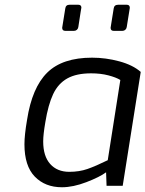

<svg xmlns="http://www.w3.org/2000/svg" viewBox="-20 -783 613 809"><path d="M83 -175Q83 -214 94 -278Q115 -414 179 -477Q243 -540 368 -540Q426 -540 483 -524.5Q540 -509 573 -480L497 0H429L427 -57Q400 -37 344 -15.5Q288 6 241 6Q170 6 126.5 -39Q83 -84 83 -175ZM434 -108 487 -446Q469 -457 436.5 -465.5Q404 -474 364 -474Q302 -474 263.5 -452.5Q225 -431 204 -386.5Q183 -342 171 -268Q162 -216 162 -187Q162 -125 191.5 -92Q221 -59 272 -59Q314 -59 348.5 -71Q383 -83 434 -108ZM242 -666 255 -747Q257 -763 273 -763H310Q323 -763 323 -750Q323 -755 310 -669Q309 -662 304 -657.5Q299 -653 292 -653H255Q242 -653 242 -666ZM446 -666 459 -747Q461 -763 478 -763H514Q527 -763 527 -750L514 -669Q513 -662 508 -657.5Q503 -653 496 -653H459Q446 -653 446 -666Z"/></svg>

Font: Exo
Style: Italic
Weight: 400
Italic angle: -9°
Designer: Natanael Gama
Foundry: Natanael Gama
Version: Version 1.500; ttfautohint (v1.6)